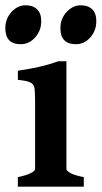

<svg xmlns="http://www.w3.org/2000/svg" viewBox="-36 -698 380 718"><path d="M30.8 0V-35.6Q63.5 -42.5 79.3 -50.8Q95.2 -59.1 95.2 -65.4V-316.4Q95.2 -349.6 93.3 -366.2Q91.3 -382.8 78.1 -389.4Q64.9 -396 30.8 -399.4V-433.6Q72.3 -439.5 110.1 -448Q147.9 -456.5 181.2 -468.8H212.4V-65.4Q212.4 -59.6 227.1 -51Q241.7 -42.5 277.3 -35.6V0ZM118.2 -619.1Q118.2 -583.5 95.5 -558.1Q72.8 -532.7 41.5 -532.7Q-16.1 -532.7 -16.1 -592.3Q-16.1 -627.9 6.8 -653.1Q29.8 -678.2 60.1 -678.2Q86.9 -678.2 102.5 -663.3Q118.2 -648.4 118.2 -619.1ZM324.2 -619.1Q324.2 -583.5 301.8 -558.1Q279.3 -532.7 248 -532.7Q189.9 -532.7 189.9 -592.3Q189.9 -627.9 213.1 -653.1Q236.3 -678.2 266.1 -678.2Q293.5 -678.2 308.8 -663.3Q324.2 -648.4 324.2 -619.1Z"/></svg>

Font: Gentium Plus
Style: Bold
Weight: 700
Designer: Victor Gaultney, Annie Olsen, Iska Routamaa, Becca Hirsbrunner
Foundry: SIL International
Version: Version 6.101